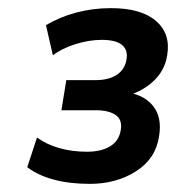

<svg xmlns="http://www.w3.org/2000/svg" viewBox="-20 -729 433 472"><path d="M201 -277Q151 -277 112 -287.5Q73 -298 47 -318L71 -391Q94 -374 125.5 -365Q157 -356 194 -356Q229 -356 251 -369.5Q273 -383 277 -410Q281 -435 264 -446.5Q247 -458 215 -458H131L143 -532H215Q247 -532 267 -545Q287 -558 291 -583Q295 -606 280 -618.5Q265 -631 230 -631Q199 -631 165.5 -620.5Q132 -610 110 -593L93 -667Q126 -687 167 -698Q208 -709 253 -709Q327 -709 363.5 -677.5Q400 -646 391 -593Q385 -554 354.5 -527Q324 -500 283 -492L285 -503Q332 -498 355.5 -469.5Q379 -441 371 -394Q363 -339 314.5 -308Q266 -277 201 -277Z"/></svg>

Font: Mulish ExtraLight
Style: Bold Italic
Weight: 700
Italic angle: -9°
Version: Version 3.603